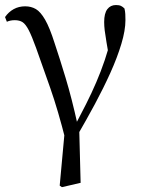

<svg xmlns="http://www.w3.org/2000/svg" viewBox="-20 -551 581 778"><path d="M221.9 201.2 245.4 -54.5 246.5 19.9Q215.7 -102.8 183.4 -195.1Q151.1 -287.4 126.3 -356.6Q108.7 -405.3 96.2 -429.3Q83.7 -453.2 71.4 -461.2Q59.1 -469.2 39.8 -469.2Q21.9 -469.2 7.8 -462.8L0.4 -481.9Q14.8 -502.6 35.5 -514Q56.1 -525.4 81.9 -525.4Q106.2 -525.4 125.3 -514.3Q144.3 -503.2 162.9 -471Q181.4 -438.9 201.1 -376.7Q221.1 -317.3 246.1 -234.6Q271.1 -151.9 294.4 -45.7L300.6 -44.3L306.7 189.8L230.9 207.4ZM294.2 -3.5 276.9 -28.9Q305.5 -83.1 328.6 -128.9Q351.7 -174.7 370.2 -218Q388.8 -261.2 404.6 -307.8Q420.3 -354.4 434.1 -409.4L425.5 -298.4Q416.6 -349.9 411.6 -379.4Q406.6 -409 404.3 -427.5Q402.1 -446.1 402.1 -461.8Q402.1 -496.9 414.9 -513.8Q427.7 -530.6 449.9 -530.6Q462.8 -530.6 470.3 -527Q477.8 -523.4 484.4 -516.5Q487.1 -505 487.7 -494.2Q488.3 -483.3 488.3 -469.6Q488.3 -427.9 471.7 -372.9Q455.2 -317.8 427.1 -255.6Q399 -193.4 364.3 -128.8Q329.5 -64.3 294.2 -3.5Z"/></svg>

Font: Noto Serif HK
Style: Regular
Weight: 200
Designer: Ryoko NISHIZUKA 西塚涼子 (kana & ideographs); Frank Grießhammer (Latin, Greek & Cyrillic); Wenlong ZHANG 张文龙 (bopomofo); San
Foundry: Adobe
Version: Version 2.001;hotconv 1.1.0;makeotfexe 2.6.0